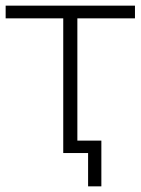

<svg xmlns="http://www.w3.org/2000/svg" viewBox="-21 -542 498 680"><path d="M253 -477V-44H338V118H291V0H203V-477H-1V-522H457V-477Z"/></svg>

Font: Montserrat Alternates Light
Style: Regular
Weight: 300
Designer: Julieta Ulanovsky
Foundry: Julieta Ulanovsky
Version: Version 7.200